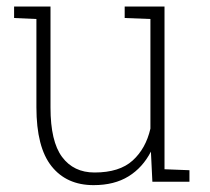

<svg xmlns="http://www.w3.org/2000/svg" viewBox="-20 -548 632 579"><path d="M262.2 10.3Q180.7 10.3 135.3 -46.9Q89.8 -104 89.8 -224.6V-490.7L22.5 -493.7V-528.3H89.8H132.3V-223.6Q132.3 -121.6 167.2 -74.7Q202.1 -27.8 265.1 -27.8Q340.3 -27.8 380.1 -64Q419.9 -100.1 433.6 -160.2V-490.7L356 -493.7V-528.3H433.6H476.1V-37.6L551.3 -34.7V0H439.5L435.1 -90.8Q410.2 -42.5 367.4 -16.1Q324.7 10.3 262.2 10.3Z"/></svg>

Font: Roboto Slab ExtraLight
Style: Regular
Weight: 250
Designer: Google
Version: Version 2.000; ttfautohint (v1.8.1.43-b0c9)